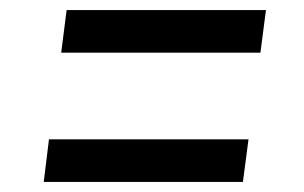

<svg xmlns="http://www.w3.org/2000/svg" viewBox="-20 -514 609 385"><path d="M113.6 -493.8H513.3L502.2 -408.4H102.7ZM78.2 -234.6H478.3L467.1 -149.2H67.7Z"/></svg>

Font: Merriweather 7pt Light
Style: Italic
Weight: 300
Italic angle: -7.8°
Designer: Eben Sorkin
Foundry: Eben Sorkin
Version: Version 2.200;gftools[0.9.31]